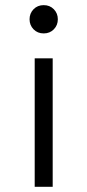

<svg xmlns="http://www.w3.org/2000/svg" viewBox="-20 -527 340 747"><path d="M150 -507Q174 -507 189.5 -491Q205 -475 205 -452Q205 -429 189.5 -413Q174 -397 150 -397Q126 -397 110.5 -413Q95 -429 95 -452Q95 -475 110.5 -491Q126 -507 150 -507ZM185 199.9H115V-300H185Z"/></svg>

Font: Retni Sans
Style: Regular
Weight: 400
Designer: Vitaly Kuzmin
Foundry: ParaType Ltd.
Version: Version 1.00;March 2, 2019;FontCreator 11.5.0.2425 64-bit; t